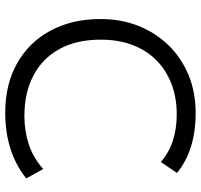

<svg xmlns="http://www.w3.org/2000/svg" viewBox="-37 -718 770 736"><g transform="rotate(90 348.0 -350.0)"><path d="M412 15Q303.5 15 222.8 -30.5Q142 -76 97.5 -158.5Q53 -241 53 -350.5Q53 -430 79.5 -496.2Q106 -562.5 154.2 -611.8Q202.5 -661 268.2 -688Q334 -715 412.5 -715Q487 -715 544.5 -696.2Q602 -677.5 643 -643.5L601 -581.5Q565.5 -612.5 519.5 -627.5Q473.5 -642.5 418.5 -642.5Q353.5 -642.5 300.8 -622Q248 -601.5 210.2 -563.8Q172.5 -526 152.2 -472.2Q132 -418.5 132 -351Q132 -258 168 -192.8Q204 -127.5 269.8 -93Q335.5 -58.5 424.5 -58.5Q481.5 -58.5 532.8 -75.2Q584 -92 628 -130.5L664 -65.5Q612 -24.5 549.2 -4.8Q486.5 15 412 15Z"/></g></svg>

Font: Geologica Cursive ExtraLight
Style: Regular
Weight: 250
Designer: Sindre Bremnes, Frode Helland
Foundry: Monokrom Skriftforlag AS
Version: Version 1.010;gftools[0.9.28]